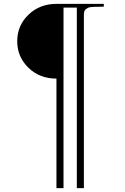

<svg xmlns="http://www.w3.org/2000/svg" viewBox="-20 -720 640 980"><path d="M509.8 -700.2V-686Q501 -685.5 487.1 -685.5Q473.1 -685.5 465.3 -685.3Q457.5 -685.1 446.8 -684.1Q436 -683.1 430.4 -680.7Q424.8 -678.2 418.9 -673.8Q413.1 -669.4 410.6 -662.4Q408.2 -655.3 408.2 -645V240.2H372.1V-681.2H304.2V240.2H268.1V-318.8Q182.1 -318.8 125 -374.3Q67.9 -429.7 67.9 -509.8Q67.9 -589.4 125.2 -644.8Q182.6 -700.2 268.1 -700.2Z"/></svg>

Font: Ortica Linear Light
Style: Regular
Weight: 300
Designer: Benedetta Bovani
Foundry: Collletttivo
Version: Version 2.000;Glyphs 3.1.2 (3151)